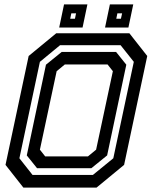

<svg xmlns="http://www.w3.org/2000/svg" viewBox="-20 -851 693 871"><path d="M86 0 5 -103 110 -597 235 -700H567L648 -597L543 -103L418 0ZM185 -141.5H379L416 -172L492 -528L468 -558.5H274L237 -528L161 -172ZM127.5 -57.5H401.5L494 -133L587 -570.5L527 -646H252.5L161 -570.5L68 -133ZM148 -88 101.5 -146 188.5 -557.5 260 -615.5H506.5L553 -557.5L466 -146L394.5 -88ZM456.5 -726 478.5 -831H584.5L562.5 -726ZM248.5 -726 270.5 -831H376.5L354.5 -726ZM298.5 -766H320L325 -790.5H303.5ZM507.5 -766H528.5L534 -790.5H512.5Z"/></svg>

Font: Tourney Thin SemiBold
Style: Italic
Weight: 600
Italic angle: -12°
Version: Version 1.015